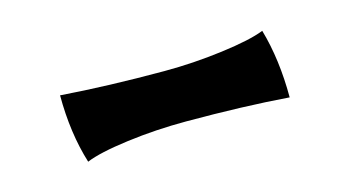

<svg xmlns="http://www.w3.org/2000/svg" viewBox="-32 -333 490 269"><g transform="rotate(-15 213.0 -198.0)"><path d="M58 -241Q126 -236 208 -236Q250 -236 292.5 -241.5Q335 -247 355 -255Q368 -210 368 -155Q302 -160 219 -160Q175 -160 133 -154.5Q91 -149 72 -141Q58 -186 58 -241Z"/></g></svg>

Font: Mirza
Style: Regular
Weight: 400
Designer: Arabic design by Kourosh Beigpour, Latin design by Eduardo Tunni, engineering by Lasse Fister
Version: Version 1.000